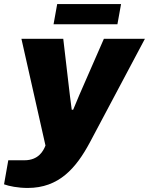

<svg xmlns="http://www.w3.org/2000/svg" viewBox="-60 -720 737 950"><path d="M205 -600H521L539 -700H223ZM77 210C231 210 316 113 385 -16L657 -528H454L360 -313C343 -274 323 -229 302 -177H295C289 -223 283 -268 278 -314L253 -528H46L165 0C155 26 131 73 61 73H-19L-40 192C-16 201 29 210 77 210Z"/></svg>

Font: Archivo Black
Style: Italic
Weight: 900
Italic angle: -10°
Designer: Hector Gatti
Foundry: Omnibus-Type
Version: Version 2.001